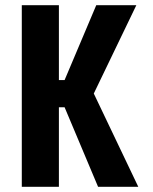

<svg xmlns="http://www.w3.org/2000/svg" viewBox="-20 -720 590 740"><path d="M64 0V-700H207V-411.5H229L351 -700H505.5L341.5 -359.5L513 0H358L229 -306.5H207V0Z"/></svg>

Font: Trispace SemiCondensed SemiBold
Style: Regular
Weight: 600
Width: 4
Designer: Tyler Finck
Foundry: Etcetera Type Company
Version: Version 1.210; ttfautohint (v1.8.3)